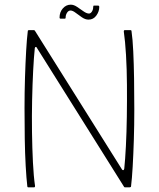

<svg xmlns="http://www.w3.org/2000/svg" viewBox="-20 -802 680 822"><path d="M502 -77Q504 -73 507.5 -73.5Q511 -74 512 -80Q516 -118 519 -176.5Q522 -235 523 -302.5Q524 -370 523.5 -438.5Q523 -507 519.5 -566.5Q516 -626 510 -667Q510 -673 514 -673H539Q541 -673 542 -672Q543 -671 543 -669Q548 -635 550.5 -582Q553 -529 554 -465Q555 -401 555 -333.5Q555 -266 553 -203Q551 -140 548 -88Q545 -36 541 -4Q541 -2 539 -1Q537 0 535 0H515Q511 0 510 -4L138 -597Q137 -601 133.5 -601Q130 -601 129 -596Q125 -558 122 -500Q119 -442 117.5 -373.5Q116 -305 117 -236Q118 -167 121 -107Q124 -47 130 -6Q130 0 126 0H101Q99 0 98 -1Q97 -2 97 -4Q93 -38 90 -91Q87 -144 86 -207.5Q85 -271 85 -338.5Q85 -406 87 -469.5Q89 -533 92 -585Q95 -637 99 -669Q99 -671 100.5 -672Q102 -673 103 -673H126Q128 -673 131 -668ZM240 -722Q235 -722 235 -727Q235 -750 249 -766Q263 -782 283 -782Q296 -782 310 -772.5Q324 -763 337.5 -753.5Q351 -744 361 -744Q368 -744 373.5 -752.5Q379 -761 379 -772Q379 -778 382 -778H400Q405 -778 405 -772Q405 -753 392.5 -735.5Q380 -718 359 -718Q345 -718 330.5 -728Q316 -738 303.5 -747.5Q291 -757 282 -757Q273 -757 267 -747.5Q261 -738 261 -727Q261 -722 257 -722Z"/></svg>

Font: Glory Thin Thin
Style: Regular
Weight: 250
Version: Version 1.011